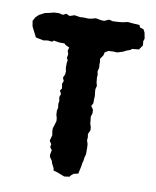

<svg xmlns="http://www.w3.org/2000/svg" viewBox="-80 -745 669 826"><g transform="rotate(10 254.0 -332.0)"><path d="M257 19 239 12 223 6 208 2 206 -8 196 -28 193 -38 182 -54 181 -64 185 -83 176 -95 178 -108 169 -122 173 -136 176 -147 173 -163V-178L177 -189L183 -210L182 -223L178 -236L177 -254L180 -268L178 -284L180 -297L177 -314L182 -328L175 -342L182 -352L179 -373L184 -385L178 -399L185 -414L186 -428L183 -442V-463L185 -476L180 -486L183 -502L178 -516L182 -531L165 -539L159 -545H136L112 -549L105 -543L86 -545L67 -542L33 -549L28 -560L21 -573L11 -593L7 -617L17 -635L30 -647L40 -652L53 -659L77 -664L91 -668L113 -669L131 -665L145 -672L160 -665L181 -672L204 -668L223 -669L241 -668L255 -670L273 -675L294 -671L310 -670L330 -679L347 -675L369 -676L389 -678L412 -683L432 -681L463 -679L467 -669L483 -664L490 -651L495 -625L491 -613L493 -595L479 -575L449 -572L444 -567L425 -560L414 -554L389 -546L373 -547L351 -546L336 -537L333 -524L321 -506L323 -494V-481L324 -467L320 -451L323 -437L322 -426L324 -404L328 -389L324 -374L325 -361L327 -344L326 -330V-313L319 -300L329 -286L330 -270L325 -254L327 -239L328 -225L333 -210L334 -196L326 -179L328 -165L327 -151L332 -136L333 -121V-107V-91L329 -77L327 -62L324 -51L322 -37L318 -19L315 -4L295 1L284 10L280 16Z"/></g></svg>

Font: Winky Rough SemiBold
Style: Regular
Weight: 600
Designer: Simon Atzbach
Foundry: typofactur
Version: Version 1.206; ttfautohint (v1.8.4.7-5d5b)